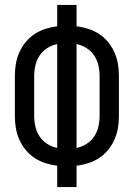

<svg xmlns="http://www.w3.org/2000/svg" viewBox="-20 -755 540 775"><path d="M211 0V-86Q187 -89 163.5 -96.5Q140 -104 119.5 -117.5Q99 -131 83.5 -150Q68 -169 58 -191.5Q48 -214 44 -238Q40 -262 40 -287V-448Q40 -473 44 -497Q48 -521 58 -543.5Q68 -566 83.5 -585Q99 -604 119.5 -617.5Q140 -631 163.5 -638.5Q187 -646 211 -649V-735H289V-649Q313 -646 336.5 -638.5Q360 -631 380.5 -617.5Q401 -604 416.5 -585Q432 -566 442 -543.5Q452 -521 456 -497Q460 -473 460 -448V-287Q460 -262 456 -238Q452 -214 442 -191.5Q432 -169 416.5 -150Q401 -131 380.5 -117.5Q360 -104 336.5 -96.5Q313 -89 289 -86V0ZM211 -158V-577Q190 -573 171 -561Q152 -549 140 -531Q128 -513 123 -491.5Q118 -470 118 -448V-287Q118 -265 123 -243.5Q128 -222 140 -204Q152 -186 171 -174Q190 -162 211 -158ZM289 -158Q310 -162 329 -174Q348 -186 360 -204Q372 -222 377 -243.5Q382 -265 382 -287V-448Q382 -470 377 -491.5Q372 -513 360 -531Q348 -549 329 -561Q310 -573 289 -577Z"/></svg>

Font: Iosevka Fuck
Style: Regular
Weight: 400
Monospace: yes
Designer: Belleve Invis
Foundry: Belleve Invis
Version: Version 28.0.7; ttfautohint (v1.8.3)